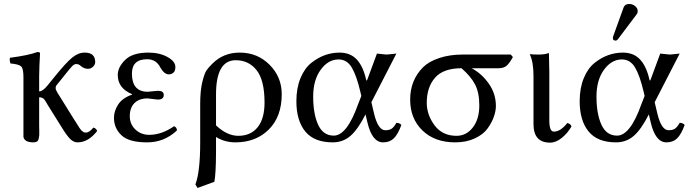

<svg xmlns="http://www.w3.org/2000/svg" viewBox="-20 -702 3450 960"><path d="M97.2 -316.9Q97.2 -358.9 85.7 -369.9Q74.2 -380.9 32.2 -384.8Q26.4 -401.9 29.8 -413.1Q122.6 -425.3 167 -441.9Q180.2 -441.9 180.2 -435.1Q176.3 -371.1 175.8 -321.3V-245.1Q193.8 -245.1 217.8 -274.9L255.9 -321.8Q310.1 -388.7 340.6 -413.8Q371.1 -439 403.8 -439Q455.6 -439 456.1 -392.1Q456.1 -378.9 445.1 -368.4Q434.1 -357.9 419.9 -357.9Q399.9 -357.9 382.8 -373Q374 -381.8 360.8 -381.8Q351.1 -381.8 340.1 -370.4Q329.1 -358.9 305.2 -328.6Q298.8 -320.8 295.9 -316.9L261.2 -273.9Q258.3 -270 258.1 -261Q257.8 -252 276.9 -223.1L349.1 -106.9Q354 -100.1 360.6 -89.1Q367.2 -78.1 370.6 -73Q374 -67.9 378.4 -61Q382.8 -54.2 386 -51Q389.2 -47.9 393.6 -44.4Q397.9 -41 401.4 -40Q404.8 -39.1 410.2 -39.1Q426.3 -39.1 446.8 -64Q460.9 -61 465.8 -46.9Q420.9 10.3 367.2 9.8Q349.1 9.8 332.5 -5.6Q315.9 -21 290 -63L216.8 -180.2Q215.8 -182.1 212.4 -188Q209 -193.8 207.5 -196Q206.1 -198.2 203.1 -202.6Q200.2 -207 198 -208.5Q195.8 -210 192.4 -211.9Q189 -213.9 185.1 -214.8Q181.2 -215.8 175.8 -215.8V-71.8Q175.8 -66.9 176.3 -50Q176.8 -33.2 176.3 -26.1Q175.8 -19 173.3 -8.5Q170.9 2 164.6 5.9Q158.2 9.8 147 9.8Q103 9.8 97.2 -17.1V-71.8Z M628.9 -121.1Q628.9 -81.1 657 -54.4Q685.1 -27.8 726.1 -27.8Q788.1 -27.8 850.1 -70.8Q864.3 -65.9 864.7 -49.8Q800.8 10.3 714.8 9.8Q625 9.8 587.4 -25.6Q549.8 -61 549.8 -112.8Q549.8 -147 570.8 -179.4Q591.8 -211.9 640.6 -229V-231Q568.8 -260.7 568.8 -327.1Q568.8 -366.2 606 -402.6Q643.1 -439 721.7 -439Q777.8 -439 817.4 -417Q856.9 -395 856.9 -367.2Q856.9 -347.2 846.9 -338.6Q836.9 -330.1 824.7 -330.1Q801.8 -330.1 782.7 -362.8Q761.7 -405.8 715.8 -405.8Q639.6 -405.8 639.6 -334Q639.6 -243.2 718.8 -243.2L742.7 -245.6Q766.6 -248 770 -248Q798.8 -248 798.8 -227.1Q798.8 -204.1 769 -204.1Q765.1 -204.1 743.9 -207Q722.7 -210 717.8 -210Q675.8 -210 652.3 -186.5Q628.9 -163.1 628.9 -121.1Z M1051.8 207 967.8 237.8 957 220.2Q981 157.2 981 9.8V-184.1Q981 -248 991.5 -291.5Q1002 -335 1012.5 -350.1Q1022.9 -365.2 1041 -382.8Q1096.2 -439 1178.7 -439Q1267.6 -439 1328.1 -377.9Q1388.7 -316.9 1388.7 -231Q1388.7 -119.1 1324.2 -54.7Q1259.8 9.8 1156.7 9.8Q1103.5 9.8 1060.1 -17.1V61Q1059.6 167 1051.8 207ZM1302.7 -189Q1302.7 -300.8 1263.2 -350.8Q1223.6 -400.9 1158.7 -400.9Q1059.6 -400.9 1060.1 -228V-75.2Q1114.3 -23.4 1170.9 -22.9Q1233.9 -22.9 1268.3 -65.9Q1302.7 -108.9 1302.7 -189Z M1836.9 -190.9 1850.6 -132.8Q1870.6 -50.8 1906.7 -50.8Q1925.8 -50.8 1937.7 -58.3Q1949.7 -65.9 1961.9 -87.9Q1978 -87.9 1986.8 -77.1Q1969.7 -30.3 1949.2 -10.3Q1928.7 9.8 1895.5 9.8Q1840.3 9.8 1816.9 -90.8L1807.6 -129.9Q1769.5 -54.7 1732.2 -22.5Q1694.8 9.8 1643.6 9.8Q1550.8 9.8 1506.3 -44.7Q1461.9 -99.1 1461.9 -195.8Q1461.9 -261.7 1482.4 -311.3Q1502.9 -360.8 1536.4 -387.5Q1569.8 -414.1 1605.2 -426.5Q1640.6 -439 1677.7 -439Q1731.4 -439 1763.4 -405Q1795.4 -371.1 1810.5 -304.2Q1813 -294.4 1815.9 -302.7Q1816.4 -303.7 1817.4 -306.2L1864.7 -434.1Q1871.6 -434.1 1888.7 -431.6Q1905.8 -429.2 1912.6 -429.2Q1920.4 -429.2 1938 -431.6Q1955.6 -434.1 1961.9 -434.1ZM1786.6 -222.2 1781.7 -243.2Q1762.7 -324.2 1738.8 -364.5Q1714.8 -404.8 1672.9 -404.8Q1621.1 -404.8 1583.5 -353.3Q1545.9 -301.8 1545.9 -219.2Q1545.9 -132.3 1570.8 -78.1Q1595.7 -23.9 1648.9 -23.9Q1714.8 -23.9 1770.5 -181.2Z M2473.6 -360.8H2337.9Q2387.7 -335 2423.6 -284.4Q2459.5 -233.9 2459.5 -171.9Q2459.5 -147.9 2449.5 -118.9Q2439.5 -89.8 2418 -59.8Q2396.5 -29.8 2354 -10Q2311.5 9.8 2255.9 9.8Q2153.8 9.8 2092.3 -49.6Q2030.8 -108.9 2030.8 -204.1Q2030.8 -301.3 2095.7 -366.2Q2123.5 -394 2175.5 -411.6Q2227.5 -429.2 2292.5 -429.2H2533.7L2544.4 -417Q2529.3 -388.2 2514.4 -374.5Q2499.5 -360.8 2473.6 -360.8ZM2262.7 -22.9Q2311.5 -22.9 2344 -64.5Q2376.5 -106 2376.5 -174.8Q2376.5 -238.8 2355.5 -279.3Q2334.5 -319.8 2287.6 -360.8Q2196.8 -360.8 2155.3 -313.5Q2113.8 -266.1 2113.8 -188Q2113.8 -127.9 2152.8 -75.4Q2191.9 -22.9 2262.7 -22.9Z M2647.5 -321.8Q2647.5 -391.6 2629.4 -429.2L2631.3 -431.2Q2643.6 -429.2 2674.3 -429.2Q2704.1 -429.2 2724.6 -437Q2726.6 -375 2726.6 -342.8V-99.1Q2726.6 -43.9 2749.5 -43.9Q2782.7 -43.9 2816.4 -86.9Q2833.5 -83 2837.4 -69.8Q2819.3 -37.6 2789.8 -13.2Q2760.3 11.2 2730.5 11.2Q2647.5 11.2 2647.5 -81.1Z M3126.5 -682.1Q3142.6 -682.1 3155.5 -671.6Q3168.5 -661.1 3168.5 -647Q3168.5 -635.7 3162.1 -628.9L3070.3 -506.8Q3064.5 -499 3058.1 -499Q3043.9 -499 3044.4 -512.2Q3044.4 -516.1 3046.4 -522L3098.1 -665Q3104.5 -682.1 3126.5 -682.1ZM3253.4 -190.9 3267.1 -132.8Q3287.1 -50.8 3323.2 -50.8Q3342.3 -50.8 3354.2 -58.3Q3366.2 -65.9 3378.4 -87.9Q3394.5 -87.9 3403.3 -77.1Q3386.2 -30.3 3365.7 -10.3Q3345.2 9.8 3312 9.8Q3256.8 9.8 3233.4 -90.8L3224.1 -129.9Q3186 -54.7 3148.7 -22.5Q3111.3 9.8 3060.1 9.8Q2967.3 9.8 2922.9 -44.7Q2878.4 -99.1 2878.4 -195.8Q2878.4 -261.7 2898.9 -311.3Q2919.4 -360.8 2952.9 -387.5Q2986.3 -414.1 3021.7 -426.5Q3057.1 -439 3094.2 -439Q3147.9 -439 3179.9 -405Q3211.9 -371.1 3227.1 -304.2Q3229.5 -294.4 3232.4 -302.7Q3232.9 -303.7 3233.9 -306.2L3281.2 -434.1Q3288.1 -434.1 3305.2 -431.6Q3322.3 -429.2 3329.1 -429.2Q3336.9 -429.2 3354.5 -431.6Q3372.1 -434.1 3378.4 -434.1ZM3203.1 -222.2 3198.2 -243.2Q3179.2 -324.2 3155.3 -364.5Q3131.3 -404.8 3089.4 -404.8Q3037.6 -404.8 3000 -353.3Q2962.4 -301.8 2962.4 -219.2Q2962.4 -132.3 2987.3 -78.1Q3012.2 -23.9 3065.4 -23.9Q3131.3 -23.9 3187 -181.2Z"/></svg>

Font: Linux Libertine
Style: Regular
Weight: 400
Designer: Philipp H. Poll
Foundry: Philipp H. Poll
Version: Version 5.3.0 ; ttfautohint (v0.9)